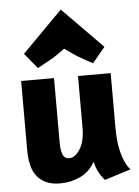

<svg xmlns="http://www.w3.org/2000/svg" viewBox="-57 -872 671 925"><g transform="rotate(-5 278.5 -410.0)"><path d="M327 -502H485V-241Q485 -181 493 -141Q501 -101 512 -77Q524 -48 540 -32L413 8Q404 -1 395 -15Q387 -26 379 -43.5Q371 -61 366 -84Q340 -37 294.5 -15.5Q249 6 196 6Q157 6 129.5 -6.5Q102 -19 84.5 -41.5Q67 -64 59.5 -96Q52 -128 52 -168V-502H211V-189Q211 -154 219.5 -132.5Q228 -111 251 -111Q279 -111 303 -148.5Q327 -186 327 -252ZM77 -631 272 -828 466 -631 405 -557Q385 -567 350.5 -586.5Q316 -606 272 -639Q228 -606 193.5 -587Q159 -568 138 -557Z"/></g></svg>

Font: Amaranth
Style: Bold
Weight: 700
Designer: Gesine Todt
Foundry: Gesine Todt
Version: Version 1.001